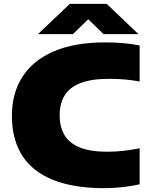

<svg xmlns="http://www.w3.org/2000/svg" viewBox="-20 -971 784 1001"><path d="M524 10Q404 10 313.8 -14.2Q223.5 -38.5 163 -86.2Q102.5 -134 72.2 -204.8Q42 -275.5 42 -368Q42 -484.5 96.8 -570.2Q151.5 -656 259.8 -703Q368 -750 529 -750Q576.5 -750 621 -746.2Q665.5 -742.5 708 -734V-546Q671.5 -553 632 -556.5Q592.5 -560 549 -560Q456.5 -560 399.8 -538Q343 -516 317 -473.5Q291 -431 291 -370Q291 -309 316.5 -266.5Q342 -224 396.8 -202Q451.5 -180 539 -180Q585.5 -180 628.5 -185.2Q671.5 -190.5 708 -198V-10Q667.5 -1 619.8 4.5Q572 10 524 10ZM178 -793 344 -951H536L702 -793H520L421 -889H459L360 -793Z"/></svg>

Font: Encode Sans SC Expanded Black
Style: Regular
Weight: 900
Width: 7
Designer: Multiple Designers
Foundry: Impallari Type
Version: Version 3.002